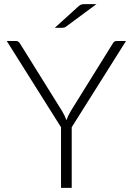

<svg xmlns="http://www.w3.org/2000/svg" viewBox="-20 -905 640 925"><path d="M325.5 -292V0H274V-292L12.5 -707.5H57Q64 -707.5 68.2 -704.2Q72.5 -701 76.5 -695L279 -370Q286 -358.5 291 -347.8Q296 -337 300 -326Q304 -337 309 -347.8Q314 -358.5 321 -370L523 -695Q526 -700.5 530.5 -704Q535 -707.5 542 -707.5H587ZM444.5 -885 298.5 -777Q293.5 -773.5 289.2 -772.2Q285 -771 279 -771H244L357.5 -874Q364.5 -880.5 370.5 -882.8Q376.5 -885 388.5 -885Z"/></svg>

Font: Lato TR Light
Style: Regular
Weight: 300
Designer: Lukasz Dziedzic
Foundry: Lukasz Dziedzic
Version: Version 1.104 2013